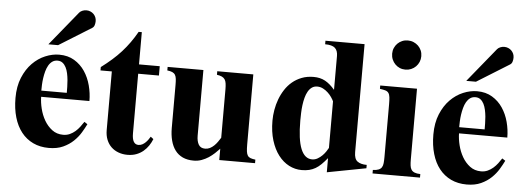

<svg xmlns="http://www.w3.org/2000/svg" viewBox="-49 -878 2813 1031"><g transform="rotate(5 1357.0 -362.0)"><path d="M433.1 -685.1Q433.1 -696.3 429 -706.1Q424.8 -715.8 417.5 -723.1Q410.2 -730.5 400.1 -734.6Q390.1 -738.8 378.9 -738.8Q367.7 -738.8 357.4 -734.6Q347.2 -730.5 340.8 -723.1L190.9 -539.1H243.2L417 -647Q426.3 -652.3 429.7 -663.1Q433.1 -673.8 433.1 -685.1ZM437 -129.9 419.9 -141.1Q411.1 -127.4 400.6 -113.5Q390.1 -99.6 377 -88.1Q363.8 -76.7 347.7 -69.3Q331.5 -62 312 -62Q277.3 -62 252.2 -81.1Q227.1 -100.1 210.4 -128.9Q193.8 -157.7 185.5 -191.4Q177.2 -225.1 176.8 -254.9H437Q437 -296.9 426 -338.6Q415 -380.4 392.6 -413.8Q370.1 -447.3 335.7 -468Q301.3 -488.8 253.9 -488.8Q217.3 -488.8 179.2 -472.9Q141.1 -457 110.1 -425.5Q79.1 -394 59.6 -346.9Q40 -299.8 40 -236.8Q40 -179.2 53.7 -132.6Q67.4 -85.9 93.3 -53.2Q119.1 -20.5 156.5 -2.7Q193.8 15.1 241.2 15.1Q286.1 15.1 318.4 0.2Q350.6 -14.6 373.5 -36.6Q396.5 -58.6 411.6 -83.7Q426.8 -108.9 437 -129.9ZM312 -288.1H174.8Q174.8 -301.8 175.5 -319.6Q176.3 -337.4 179 -356Q181.6 -374.5 186.5 -392.6Q191.4 -410.6 199.5 -424.8Q207.5 -439 219.5 -447.5Q231.4 -456.1 248 -456.1Q264.2 -456.1 275.1 -447.5Q286.1 -439 293.2 -425Q300.3 -411.1 304.2 -393.3Q308.1 -375.5 309.8 -356.7Q311.5 -337.9 311.8 -320.1Q312 -302.2 312 -288.1Z M796.9 -81.1 781.7 -92.8Q777.8 -85.9 771.7 -77.4Q765.6 -68.8 758.1 -61.3Q750.5 -53.7 740.7 -48.3Q731 -43 719.7 -43Q685.1 -43 685.1 -102.1V-423.8H796.9V-474.1H685.1V-647.9H668Q650.4 -616.7 630.9 -589.4Q611.3 -562 588.9 -537.1Q566.4 -512.2 539.8 -488.8Q513.2 -465.3 481.9 -441.9V-423.8H543V-107.9Q543 -78.6 552.2 -55.7Q561.5 -32.7 577.9 -17.1Q594.2 -1.5 616.7 6.8Q639.2 15.1 665 15.1Q691.9 15.1 713.1 7.1Q734.4 -1 750.5 -14.6Q766.6 -28.3 778.1 -45.4Q789.6 -62.5 796.9 -81.1Z M1352.1 0V-19Q1335.9 -21 1325.9 -24.7Q1315.9 -28.3 1310.5 -36.4Q1305.2 -44.4 1303.2 -58.8Q1301.3 -73.2 1301.3 -97.2V-474.1H1106.9V-455.1Q1123.5 -452.6 1133.8 -447.8Q1144 -442.9 1149.7 -434.6Q1155.3 -426.3 1157.2 -413.1Q1159.2 -399.9 1159.2 -380.9V-120.1Q1152.3 -108.9 1144 -97.2Q1135.7 -85.4 1125.7 -75.9Q1115.7 -66.4 1103.8 -60.3Q1091.8 -54.2 1078.1 -54.2Q1053.2 -54.2 1042.7 -72.5Q1032.2 -90.8 1032.2 -120.1V-474.1H839.4V-455.1Q856.4 -453.1 866.7 -448.5Q877 -443.8 882.1 -435.3Q887.2 -426.8 888.7 -413.3Q890.1 -399.9 890.1 -380.9V-149.9Q890.1 -111.8 898.2 -81.3Q906.2 -50.8 922.4 -29.3Q938.5 -7.8 963.4 3.7Q988.3 15.1 1022 15.1Q1044.9 15.1 1064.9 7.8Q1085 0.5 1102.1 -10.7Q1119.1 -22 1133.5 -35.4Q1147.9 -48.8 1159.2 -61V0Z M1950.2 -24.9V-43Q1918 -43 1900.1 -56.2Q1882.3 -69.3 1882.3 -106V-688H1671.4V-668.9Q1709 -668.9 1724.6 -654.8Q1740.2 -640.6 1740.2 -611.8V-429.2Q1713.9 -460 1687.5 -474.4Q1661.1 -488.8 1625.5 -488.8Q1590.3 -488.8 1561.8 -477.8Q1533.2 -466.8 1511 -448.2Q1488.8 -429.7 1472.7 -404.8Q1456.5 -379.9 1446 -351.8Q1435.5 -323.7 1430.4 -293.9Q1425.3 -264.2 1425.3 -235.8Q1425.3 -176.3 1439.7 -129.6Q1454.1 -83 1478.8 -50.8Q1503.4 -18.6 1535.9 -1.7Q1568.4 15.1 1604.5 15.1Q1627 15.1 1644.8 10.7Q1662.6 6.3 1678.2 -2.7Q1693.8 -11.7 1708.5 -26.1Q1723.1 -40.5 1740.2 -61V15.1ZM1740.2 -116.2Q1736.3 -108.9 1728.5 -96.9Q1720.7 -85 1709.7 -74Q1698.7 -63 1684.8 -54.9Q1670.9 -46.9 1655.3 -46.9Q1615.2 -46.9 1594.7 -96.7Q1574.2 -146.5 1574.2 -250Q1574.2 -268.6 1575 -290Q1575.7 -311.5 1578.4 -332.5Q1581.1 -353.5 1586.2 -372.8Q1591.3 -392.1 1599.6 -406.7Q1607.9 -421.4 1620.1 -430.2Q1632.3 -439 1649.4 -439Q1666 -439 1680.7 -431.4Q1695.3 -423.8 1707 -412.8Q1718.8 -401.9 1727.3 -389.4Q1735.8 -377 1740.2 -367.2Z M2191.4 -649.9Q2191.4 -666.5 2185.3 -680.7Q2179.2 -694.8 2168.5 -705.3Q2157.7 -715.8 2143.3 -721.9Q2128.9 -728 2112.3 -728Q2095.7 -728 2081.5 -721.9Q2067.4 -715.8 2056.9 -705.3Q2046.4 -694.8 2040.3 -680.7Q2034.2 -666.5 2034.2 -649.9Q2034.2 -633.3 2040.3 -618.9Q2046.4 -604.5 2056.9 -593.8Q2067.4 -583 2081.5 -576.9Q2095.7 -570.8 2112.3 -570.8Q2128.9 -570.8 2143.3 -576.9Q2157.7 -583 2168.5 -593.8Q2179.2 -604.5 2185.3 -618.9Q2191.4 -633.3 2191.4 -649.9ZM2241.2 0V-19Q2221.7 -19.5 2210.2 -24.2Q2198.7 -28.8 2192.9 -37.6Q2187 -46.4 2185.3 -60.1Q2183.6 -73.7 2183.6 -92.8V-474.1H1985.4V-456.1Q2003.9 -453.6 2015.1 -450.2Q2026.4 -446.8 2032.2 -438.5Q2038.1 -430.2 2039.8 -415.5Q2041.5 -400.9 2041.5 -377V-92.8Q2041.5 -73.7 2040 -60.1Q2038.6 -46.4 2033 -37.6Q2027.3 -28.8 2016.1 -24.2Q2004.9 -19.5 1985.4 -19V0Z M2685.5 -685.1Q2685.5 -696.3 2681.4 -706.1Q2677.2 -715.8 2669.9 -723.1Q2662.6 -730.5 2652.6 -734.6Q2642.6 -738.8 2631.3 -738.8Q2620.1 -738.8 2609.9 -734.6Q2599.6 -730.5 2593.3 -723.1L2443.4 -539.1H2495.6L2669.4 -647Q2678.7 -652.3 2682.1 -663.1Q2685.5 -673.8 2685.5 -685.1ZM2689.5 -129.9 2672.4 -141.1Q2663.6 -127.4 2653.1 -113.5Q2642.6 -99.6 2629.4 -88.1Q2616.2 -76.7 2600.1 -69.3Q2584 -62 2564.5 -62Q2529.8 -62 2504.6 -81.1Q2479.5 -100.1 2462.9 -128.9Q2446.3 -157.7 2438 -191.4Q2429.7 -225.1 2429.2 -254.9H2689.5Q2689.5 -296.9 2678.5 -338.6Q2667.5 -380.4 2645 -413.8Q2622.6 -447.3 2588.1 -468Q2553.7 -488.8 2506.3 -488.8Q2469.7 -488.8 2431.6 -472.9Q2393.6 -457 2362.5 -425.5Q2331.5 -394 2312 -346.9Q2292.5 -299.8 2292.5 -236.8Q2292.5 -179.2 2306.2 -132.6Q2319.8 -85.9 2345.7 -53.2Q2371.6 -20.5 2408.9 -2.7Q2446.3 15.1 2493.7 15.1Q2538.6 15.1 2570.8 0.2Q2603 -14.6 2626 -36.6Q2648.9 -58.6 2664.1 -83.7Q2679.2 -108.9 2689.5 -129.9ZM2564.5 -288.1H2427.2Q2427.2 -301.8 2428 -319.6Q2428.7 -337.4 2431.4 -356Q2434.1 -374.5 2439 -392.6Q2443.8 -410.6 2451.9 -424.8Q2460 -439 2471.9 -447.5Q2483.9 -456.1 2500.5 -456.1Q2516.6 -456.1 2527.6 -447.5Q2538.6 -439 2545.7 -425Q2552.7 -411.1 2556.6 -393.3Q2560.5 -375.5 2562.3 -356.7Q2564 -337.9 2564.2 -320.1Q2564.5 -302.2 2564.5 -288.1Z"/></g></svg>

Font: Galatia SIL
Style: Bold
Weight: 700
Designer: Development by SIL's NRSI team
Version: Version 2.1